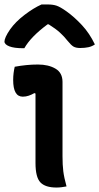

<svg xmlns="http://www.w3.org/2000/svg" viewBox="-24 -835 445 860"><path d="M135 -105V-416L130 -418Q118 -411 105 -406.5Q92 -402 78 -402Q35 -402 35 -477Q35 -493 37 -508.5Q39 -524 42 -536Q69 -541 94.5 -543.5Q120 -546 146 -546Q193 -546 224.5 -527.5Q256 -509 256 -468V-135Q256 -96 259.5 -68Q263 -40 274 0Q263 2 252 3.5Q241 5 229 5Q179 5 157 -18Q135 -41 135 -105ZM162 -815H190Q213 -815 229.5 -809.5Q246 -804 274 -784Q309 -759 343 -722.5Q377 -686 401 -636Q388 -627 372 -623.5Q356 -620 335 -620Q316 -620 305 -626.5Q294 -633 278 -653Q264 -671 245 -688.5Q226 -706 194 -726H189Q150 -697 124.5 -670.5Q99 -644 85 -619H79Q39 -619 17.5 -627.5Q-4 -636 -4 -649Q-4 -657 2 -670.5Q8 -684 21 -703Q45 -737 85.5 -768Q126 -799 162 -815Z"/></svg>

Font: Recursive Sn Csl St SmB
Style: Regular
Weight: 600
Version: Version 1.079;hotconv 1.0.112;makeotfexe 2.5.65598; ttfautoh